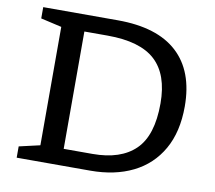

<svg xmlns="http://www.w3.org/2000/svg" viewBox="-78 -798 996 888"><g transform="rotate(10 420.0 -353.5)"><path d="M55 0V-53L153 -75.5V-631.5L55 -654V-707H405Q590.5 -707 685 -620.2Q779.5 -533.5 779.5 -368Q779.5 -248.5 732.5 -166.2Q685.5 -84 600.5 -42Q515.5 0 400.5 0ZM666.5 -362Q666.5 -498 595.5 -563.5Q524.5 -629 371 -629H262V-78H397.5Q529.5 -78 598 -144.8Q666.5 -211.5 666.5 -362Z"/></g></svg>

Font: Newsreader 6pt
Style: Regular
Weight: 400
Designer: Hugues Gentile
Foundry: Production Type
Version: Version 1.003; ttfautohint (v1.8.3)